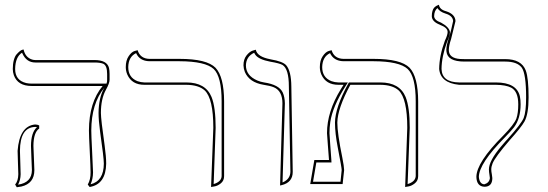

<svg xmlns="http://www.w3.org/2000/svg" viewBox="-20 -766 2281 799"><path d="M399.9 -295.9Q399.9 -270 415.5 -160.2Q421.9 -113.8 421.9 -85Q420.4 1 353 12.2L345.2 2Q357.4 -19 356.9 -48.8Q356.9 -69.8 353.5 -136Q350.1 -202.1 350.1 -223.1Q350.6 -340.8 407.2 -408.2H111.8Q53.7 -408.2 37.6 -453.1Q33.2 -465.8 33.2 -479Q33.2 -500 37.6 -516.1Q42 -532.2 49.1 -540Q56.2 -547.9 62.5 -553Q68.8 -558.1 73.7 -559.1L78.1 -560.1Q85.4 -526.9 113.8 -518.1Q120.6 -516.1 127 -516.1H373Q425.3 -516.1 433.6 -483.4Q436 -472.7 436 -458V-434.1Q436 -419.4 420.9 -392.6Q399.9 -354.5 399.9 -295.9ZM119.1 -159.2Q119.1 -149.9 121.1 -108.4Q123 -67.9 123 -58.1Q123 -2.4 68.8 10.3Q59.6 12.2 49.8 13.2L43 2Q55.7 -13.2 56.2 -41Q56.2 -49.8 54.7 -88.4Q53.2 -128.4 53.2 -138.2Q61 -241.7 126 -248Q136.7 -247.6 143.1 -244.1V-231Q119.6 -215.3 119.1 -159.2ZM423.3 -418Q426.3 -426.3 425.8 -434.1V-458Q425.8 -492.7 410.2 -500.5Q397.5 -505.9 373 -505.9H127Q90.3 -505.9 73.2 -543.5Q72.3 -545.9 71.8 -546.9Q43.9 -529.3 43 -479Q43 -431.6 88.9 -420.4Q100.1 -418 111.8 -418ZM414.1 -400.9Q360.4 -335 359.9 -223.1Q359.9 -202.6 363.3 -137.2Q366.7 -70.3 367.2 -48.8Q366.7 -20 356.9 1Q411.6 -12.7 412.1 -85Q412.1 -108.9 396.5 -218.3Q390.1 -266.1 390.1 -295.9Q390.6 -359.9 414.1 -400.9ZM108.9 -159.2Q109.4 -214.4 132.8 -235.8V-237.3Q129.4 -237.8 126 -237.8Q63.5 -235.8 63 -138.2Q63 -128.9 64.5 -89.6Q65.9 -50.3 65.9 -41Q65.4 -16.1 55.2 2.4Q112.3 -5.9 112.8 -58.1Q112.8 -66.9 110.8 -106.9Q108.9 -148.9 108.9 -159.2Z M858.4 12.2 867.7 -233.9Q867.7 -355.5 832 -389.6Q806.6 -412.6 755.4 -413.1H580.6Q528.8 -413.1 509.8 -455.6Q503.4 -470.7 503.4 -486.8Q503.4 -514.6 515.4 -532.2Q527.3 -549.8 540 -553.7L552.7 -557.1Q563.5 -522 601.6 -521H727.5Q840.3 -521 877 -483.9Q912.1 -446.8 912.6 -344.2V-33.2Q912.6 -14.2 899.2 -3.2Q885.7 7.8 872.1 9.8ZM869.1 0Q901.4 -9.8 902.3 -33.2V-344.2Q902.3 -447.3 869.1 -479Q834.5 -510.7 727.5 -511.2H601.6Q561 -512.2 546.4 -544.9Q514.6 -529.8 513.7 -486.8Q513.7 -443.4 552.2 -428.2Q565.9 -423.3 580.6 -422.9H755.4Q835.4 -422.9 860.4 -362.3Q877.4 -319.8 877.4 -233.9Z M1145.5 5.9 1155.3 -335.9Q1155.3 -387.7 1119.6 -402.8Q1104 -409.2 1077.1 -413.1Q1017.6 -422.9 999 -466.3Q993.7 -480 993.2 -494.1Q993.2 -519 1005.6 -534.9Q1018.1 -550.8 1031.2 -555.2L1044.4 -559.1Q1050.3 -529.8 1104.5 -519.5L1106.4 -519Q1156.2 -510.7 1170.9 -494.6Q1191.9 -470.2 1192.4 -405.8L1198.2 -50.8Q1198.2 -6.8 1152.3 4.4Q1152.3 4.4 1145.5 5.9ZM1155.8 -6.8Q1187.5 -20 1188.5 -50.8L1182.1 -405.8Q1182.1 -479 1155.8 -495.6Q1143.1 -502.9 1104.5 -509.3Q1056.2 -518.6 1042.5 -538.1Q1039.6 -542.5 1037.6 -546.4Q1004.4 -530.8 1003.4 -494.1Q1003.4 -451.7 1050.3 -431.2Q1064 -425.3 1079.1 -422.9Q1141.6 -413.6 1156.7 -380.9Q1165 -362.3 1165.5 -335.9Z M1666 12.2 1674.8 -233.9Q1674.8 -355.5 1639.2 -389.6Q1613.8 -412.6 1563 -413.1H1438Q1384.8 -314.9 1383.8 -255.9Q1383.8 -210.9 1404.8 -108.9Q1411.6 -74.2 1412.1 -58.1L1405.8 0H1271L1288.1 -100.1H1349.1Q1348.1 -117.2 1344.2 -164.6Q1340.8 -206.5 1340.8 -211.9Q1340.8 -301.3 1398.4 -395Q1403.8 -403.3 1409.7 -413.1H1388.2Q1336.4 -413.1 1317.4 -455.6Q1311 -470.7 1311 -486.8Q1311 -514.6 1323 -532.2Q1335 -549.8 1347.7 -553.7L1359.9 -557.1Q1370.6 -522 1409.2 -521H1535.2Q1647.9 -521 1684.6 -483.9Q1719.7 -446.8 1720.2 -344.2V-33.2Q1720.2 -14.2 1706.5 -3.2Q1692.9 7.8 1679.7 9.8ZM1676.3 0Q1708.5 -9.8 1710 -33.2V-344.2Q1710 -447.3 1676.3 -479Q1641.6 -510.7 1535.2 -511.2H1409.2Q1368.7 -512.2 1353.5 -544.9Q1321.8 -529.8 1320.8 -486.8Q1320.8 -443.4 1359.4 -428.2Q1373 -423.3 1388.2 -422.9H1427.7L1418 -407.7Q1364.3 -323.2 1354.5 -258.3Q1351.1 -235.4 1351.1 -211.9Q1351.1 -207.5 1354 -167.5Q1357.9 -118.2 1358.9 -100.6L1359.4 -89.8H1296.4L1282.7 -9.8H1397L1401.9 -58.6Q1401.9 -67.9 1385.7 -151.4Q1374 -211.4 1374 -255.9Q1374.5 -317.9 1429.2 -418L1432.1 -422.9H1563Q1643.1 -422.9 1668 -362.3Q1685.1 -319.8 1685.1 -233.9Z M1847.7 -558.1Q1847.7 -523.9 1894.5 -520.5Q1902.8 -520 1912.6 -520H2082.5Q2149.9 -520 2168 -472.7Q2179.7 -440.9 2179.7 -360.8Q2179.7 -291.5 2162.6 -260.3Q2148.9 -235.8 2100.6 -182.1Q2040.5 -112.3 2029.8 -85.9Q2024.4 -72.3 2024.4 -61Q2024.4 -52.7 2026.9 -40Q2028.3 -29.8 2028.8 -24.9Q2028.8 11.2 1995.6 11.2Q1963.4 9.3 1962.4 -29.8Q1962.9 -90.3 2073.7 -201.2Q2119.6 -248 2128.9 -272.9Q2136.7 -295.4 2136.7 -332Q2136.7 -385.7 2106.9 -401.4Q2084.5 -412.6 2043.5 -413.1H1890.6Q1813 -420.9 1807.6 -479Q1808.1 -533.7 1831.5 -597.2Q1842.3 -619.1 1842.8 -632.8Q1842.8 -650.9 1811 -662.6L1810.5 -663.1Q1777.8 -675.8 1776.9 -698.2Q1776.9 -711.4 1779.8 -720.7Q1782.7 -730 1787.1 -734.4Q1791.5 -738.8 1796.1 -741.5Q1800.8 -744.1 1803.7 -745.1L1806.6 -746.1Q1809.6 -726.1 1836.4 -719.2Q1874.5 -707 1875.5 -678.2L1856.9 -602.5Q1848.1 -576.7 1847.7 -558.1ZM1837.4 -558.1Q1837.9 -579.1 1847.2 -605.5Q1856.9 -635.3 1865.7 -678.7Q1863.8 -700.7 1834 -709.5Q1810.1 -716.8 1800.3 -732.4Q1787.1 -721.7 1786.6 -698.2Q1788.1 -681.6 1814 -672.4H1814.5Q1849.6 -653.3 1852.5 -632.8Q1852.1 -616.7 1840.8 -592.8Q1817.9 -530.3 1817.4 -479Q1819.3 -423.8 1890.6 -422.9H2043.5Q2130.4 -422.9 2143.6 -364.7Q2146.5 -350.6 2146.5 -332Q2146.5 -272.9 2119.1 -236.3Q2106.9 -220.7 2080.6 -193.8Q1973.6 -85.9 1972.7 -29.8Q1975.6 0 1995.6 1Q2016.6 -5.4 2018.6 -24.9Q2018.6 -28.3 2017.1 -36.6Q2014.6 -51.3 2014.6 -61Q2014.6 -96.7 2065.9 -157.2Q2071.3 -163.6 2083 -177.2Q2089.8 -185.1 2093.3 -188.5Q2148.9 -250.5 2159.2 -274.9Q2169.4 -300.8 2169.4 -360.8Q2169.4 -458 2151.4 -484.4Q2132.3 -509.8 2082.5 -509.8H1912.6Q1842.3 -509.8 1837.9 -551.3Q1837.4 -555.2 1837.4 -558.1Z"/></svg>

Font: Linux Biolinum Outline O
Style: Bold
Weight: 700
Designer: Philipp H. Poll
Foundry: Philipp H. Poll
Version: Version 0.9.2